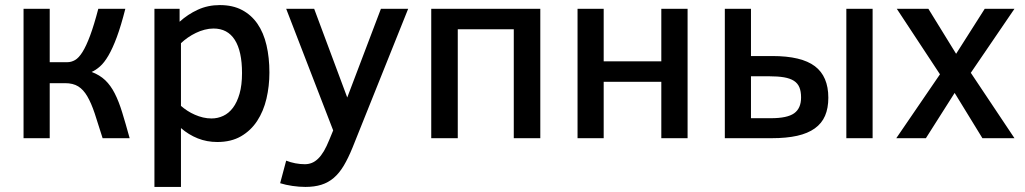

<svg xmlns="http://www.w3.org/2000/svg" viewBox="-20 -547 4057 760"><path d="M176.8 -512.2V-300.8H246.1Q262.2 -300.8 277.1 -309.3Q292 -317.9 306.6 -341.3Q321.3 -364.7 336.7 -406Q352.1 -447.3 369.1 -512.2H476.1Q459 -444.8 442.4 -400.1Q425.8 -355.5 409.2 -327.1Q392.6 -298.8 376 -284.2Q359.4 -269.5 342.8 -262.2Q375 -250 396.5 -229.5Q418 -209 434.1 -177.5Q450.2 -146 463.6 -102.3Q477.1 -58.6 493.2 0H386.2Q368.7 -56.6 355 -97.7Q341.3 -138.7 325.7 -165.5Q310.1 -192.4 289.6 -205.1Q269 -217.8 237.8 -217.8H176.8V0H73.2V-512.2Z M1046.4 -259.8Q1046.4 -206.1 1034.7 -156.2Q1022.9 -106.4 998 -68.4Q973.1 -30.3 934.1 -7.6Q895 15.1 840.3 15.1Q798.8 15.1 762.7 0.7Q726.6 -13.7 696.3 -40V192.9H591.3V-512.2H690.9V-460.9Q723.1 -490.2 762.9 -508.5Q802.7 -526.9 850.1 -526.9Q901.4 -526.9 938.2 -507.3Q975.1 -487.8 999.3 -452.6Q1023.4 -417.5 1034.9 -368.2Q1046.4 -318.8 1046.4 -259.8ZM938 -257.8Q938 -344.2 909.4 -389.2Q880.9 -434.1 825.2 -434.1Q807.6 -434.1 789.8 -429.4Q772 -424.8 755.4 -416.7Q738.8 -408.7 723.6 -398.2Q708.5 -387.7 696.3 -376V-127.9Q708 -117.7 721.9 -108.6Q735.8 -99.6 751.5 -92.8Q767.1 -85.9 783.7 -82Q800.3 -78.1 817.4 -78.1Q841.8 -78.1 863.8 -88.4Q885.7 -98.6 902.1 -120.4Q918.5 -142.1 928.2 -176Q938 -210 938 -257.8Z M1112.8 88.9Q1129.9 95.7 1149.2 99.4Q1168.5 103 1186.5 103Q1201.2 103 1214.1 97.9Q1227.1 92.8 1239 81.3Q1251 69.8 1262 51.3Q1272.9 32.7 1283.7 5.9L1298.8 -30.8L1112.8 -512.2H1223.6L1354.5 -161.1L1487.8 -512.2H1595.7L1375.5 37.1Q1358.4 79.1 1340.8 108.6Q1323.2 138.2 1301.3 157Q1279.3 175.8 1252 184.3Q1224.6 192.9 1189 192.9Q1164.6 192.9 1137.7 189Q1110.8 185.1 1088.9 178.2Z M2013.7 0V-431.2H1792V0H1687V-512.2H2118.7V0Z M2701.7 0H2597.7V-223.1H2369.6V0H2266.1V-512.2H2369.6V-304.2H2597.7V-512.2H2701.7Z M3330.1 0V-512.2H3434.1V0ZM2952.6 -325.2H3037.1Q3152.3 -325.2 3205.6 -284.9Q3258.8 -244.6 3258.8 -160.2Q3258.8 -118.7 3245.8 -88.6Q3232.9 -58.6 3205.3 -38.8Q3177.7 -19 3135.5 -9.5Q3093.3 0 3034.7 0H2849.1V-512.2H2952.6ZM3150.9 -161.1Q3150.9 -185.1 3144.3 -201.2Q3137.7 -217.3 3122.6 -227.1Q3107.4 -236.8 3083.3 -241Q3059.1 -245.1 3023.9 -245.1H2952.6V-79.1H3031.7Q3096.2 -79.1 3123.5 -98.6Q3150.9 -118.2 3150.9 -161.1Z M3868.7 0 3758.8 -179.2 3645 0H3527.8L3700.7 -252.9L3529.8 -512.2H3654.8L3764.6 -334L3877.9 -512.2H3995.6L3822.8 -258.8L3995.6 0Z"/></svg>

Font: Clear Sans Medium
Style: Regular
Weight: 500
Foundry: Intel Corporation
Version: Version 1.00